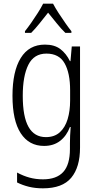

<svg xmlns="http://www.w3.org/2000/svg" viewBox="-20 -785 529 1046"><path d="M225 -542Q277 -542 309 -517.5Q341 -493 361 -452H364L371 -532H416V19Q416 126 368 183.5Q320 241 214 241Q172 241 137.5 232.5Q103 224 73 209V155Q106 173 140.5 182.5Q175 192 214 192Q288 192 324.5 152Q361 112 361 27V-4Q361 -24 362 -46Q363 -68 365 -93H361Q343 -45 307.5 -17.5Q272 10 220 10Q138 10 93 -59Q48 -128 48 -263Q48 -396 93 -469Q138 -542 225 -542ZM233 -493Q165 -493 134.5 -432Q104 -371 104 -263Q104 -149 135.5 -93.5Q167 -38 230 -38Q277 -38 306 -64.5Q335 -91 348.5 -136Q362 -181 362 -237V-294Q362 -387 332 -440Q302 -493 233 -493ZM269 -765Q281 -742 299.5 -713.5Q318 -685 337 -658Q356 -631 369 -615V-606H336Q313 -628 289 -658Q265 -688 242 -716Q220 -688 195.5 -657.5Q171 -627 150 -606H116V-615Q132 -635 150.5 -661.5Q169 -688 186.5 -715.5Q204 -743 215 -765Z"/></svg>

Font: Noto Sans Condensed Light
Style: Regular
Weight: 300
Width: 3
Designer: Monotype Design Team
Foundry: Monotype Imaging Inc.
Version: Version 2.013; ttfautohint (v1.8.4.7-5d5b)